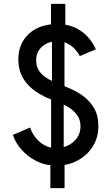

<svg xmlns="http://www.w3.org/2000/svg" viewBox="-20 -852 582 996"><path d="M273.4 7.3Q215.8 7.3 169.2 -16.4Q122.6 -40 90.8 -76.7Q59.1 -113.3 46.9 -152.3L136.2 -190.4Q145.5 -162.1 164.8 -137.7Q184.1 -113.3 211.4 -98.4Q238.8 -83.5 272.5 -83.5Q304.7 -83.5 333 -97.4Q361.3 -111.3 379.4 -136.7Q397.5 -162.1 397.5 -196.3Q397.5 -230 381.1 -253.4Q364.7 -276.9 340.1 -292.7Q315.4 -308.6 290 -318.6Q264.6 -328.6 247.1 -335.4Q213.4 -348.1 182.4 -366.5Q151.4 -384.8 127.4 -409.7Q103.5 -434.6 89.4 -467.5Q75.2 -500.5 75.2 -543Q75.2 -600.6 101.3 -642.1Q127.4 -683.6 172.6 -705.6Q217.8 -727.5 274.9 -727.5Q328.6 -727.5 368.7 -709Q408.7 -690.4 435.5 -660.4Q462.4 -630.4 477.1 -596.2L394 -561Q385.7 -578.1 369.4 -596.2Q353 -614.3 329.6 -626.5Q306.2 -638.7 275.9 -638.7Q249 -638.7 224.1 -627.2Q199.2 -615.7 183.3 -593.5Q167.5 -571.3 167.5 -538.6Q167.5 -510.7 179.2 -490.5Q190.9 -470.2 210.2 -455.6Q229.5 -440.9 252.9 -430.4Q276.4 -419.9 298.8 -411.1Q320.8 -402.8 352.8 -388.4Q384.8 -374 416.5 -349.9Q448.2 -325.7 469.2 -288.8Q490.2 -252 490.2 -198.7Q490.2 -137.2 460.4 -90.8Q430.7 -44.4 381.1 -18.6Q331.5 7.3 273.4 7.3ZM241.2 124V-10.7L245.1 -70.3V-348.1L249.5 -384.3V-653.8L244.6 -697.8V-832H318.8V-697.8L314.5 -651.9V-384.3L310.5 -348.1V-70.3L314.9 -10.7V124Z"/></svg>

Font: Reddit Sans Medium
Style: Regular
Weight: 500
Designer: Stephen Hutchings
Foundry: Reddit
Version: Version 1.014